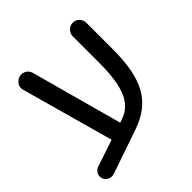

<svg xmlns="http://www.w3.org/2000/svg" viewBox="-175 -713 909 909"><g transform="rotate(-45 279.5 -259.0)"><path d="M492 -536V-355Q492 -208 447 -128.5Q402 -49 298 -14L77 62Q69 64 63 64Q50 64 39 56.5Q28 49 24 37Q22 29 22 23Q22 11 30 0Q38 -11 51 -15L185 -60L56 -524L55 -528L54 -535Q54 -553 68 -567Q82 -581 101 -581Q116 -581 128.5 -572Q141 -563 145 -548L271 -88L287 -94Q347 -113 374 -175Q401 -237 401 -355V-536Q401 -555 415 -568.5Q429 -582 447 -582Q466 -582 479 -568.5Q492 -555 492 -536Z"/></g></svg>

Font: 寒蝉全圆体
Style: Regular
Weight: 400
Designer: Warren2060
      Designed by Motoya company      

      [Varela Round]
      Joe Prince(Latin component); Avraham Cornf
Foundry: ChillType
Version: Version 3.200